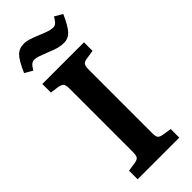

<svg xmlns="http://www.w3.org/2000/svg" viewBox="-292 -957 997 997"><g transform="rotate(-45 207.0 -458.0)"><path d="M54 0V-63L106 -71Q126 -75 131.5 -85Q137 -95 137 -122V-582Q137 -607 130.5 -616.5Q124 -626 104 -630L54 -637V-700H360V-637L307 -629Q289 -626 283 -615.5Q277 -605 277 -578V-118Q277 -92 283 -83.5Q289 -75 309 -71L360 -63V0ZM285 -771Q263 -771 241.5 -777Q220 -783 192 -795Q164 -806 145.5 -812.5Q127 -819 115 -819Q102 -819 92.5 -811.5Q83 -804 70 -782L27 -807Q55 -871 77 -893.5Q99 -916 134 -916Q153 -916 173 -909.5Q193 -903 224 -890Q253 -878 270 -872.5Q287 -867 301 -867Q313 -867 322 -874.5Q331 -882 345 -905L388 -880Q361 -819 339 -795Q317 -771 285 -771Z"/></g></svg>

Font: Literata 12pt SemiBold
Style: Regular
Weight: 600
Designer: Latin by Veronika Burian and Jose Scaglione. Greek by Irene Vlachou. Cyrillic by Vera Evstafieva.
Foundry: TypeTogether
Version: Version 3.002